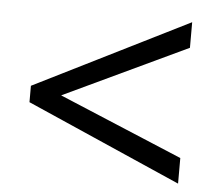

<svg xmlns="http://www.w3.org/2000/svg" viewBox="-42 -654 656 583"><g transform="rotate(5 286.0 -362.0)"><path d="M521 -116 50 -323V-373L521 -608V-530L144 -352L521 -194Z"/></g></svg>

Font: Noto Sans Gothic
Style: Regular
Weight: 400
Designer: Monotype Design Team
Foundry: Monotype Imaging Inc.
Version: Version 2.001; ttfautohint (v1.8.4.7-5d5b)